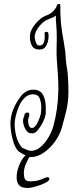

<svg xmlns="http://www.w3.org/2000/svg" viewBox="-20 -725 393 957"><path d="M133 58Q127 58 113 52Q99 46 86 38Q73 30 69 26Q57 12 48.5 -12.5Q40 -37 36 -63.5Q32 -90 32 -108Q32 -146 47 -182Q62 -218 87 -249Q99 -263 113.5 -270.5Q128 -278 146 -278Q181 -278 194.5 -252Q208 -226 208 -193V-175Q208 -169 208 -162Q208 -155 206 -149Q204 -137 193.5 -115.5Q183 -94 169 -77Q155 -60 141 -60Q119 -59 107 -80.5Q95 -102 95 -123Q95 -134 98 -139.5Q101 -145 102 -153Q104 -164 117 -164Q126 -164 126 -153Q126 -145 122 -136Q121 -133 120.5 -130Q120 -127 120 -122Q120 -112 124 -99.5Q128 -87 140 -87Q152 -88 162 -104.5Q172 -121 178.5 -140.5Q185 -160 185 -170Q185 -175 185 -179Q185 -183 186 -188Q186 -213 178 -234Q170 -255 144 -255Q122 -255 104.5 -239Q87 -223 76 -198.5Q65 -174 59 -149Q53 -124 53 -106Q53 -78 61 -46Q69 -14 88 9Q91 12 100 16Q109 20 119 23.5Q129 27 133 27Q160 27 183 7Q206 -13 222.5 -42Q239 -71 246 -96Q258 -141 264 -184.5Q270 -228 271 -280Q271 -317 268.5 -354.5Q266 -392 263 -429Q262 -440 262 -452Q262 -464 262 -475Q262 -492 262.5 -508.5Q263 -525 263 -541Q263 -574 260 -607Q259 -617 258.5 -627Q258 -637 259 -647Q252 -642 242 -637.5Q232 -633 217 -627Q203 -622 188 -607.5Q173 -593 163 -575Q153 -557 153 -541Q153 -533 158 -515.5Q163 -498 176 -498Q192 -498 197.5 -511Q203 -524 203 -540Q203 -544 203 -548Q203 -552 202 -556V-558Q202 -566 211 -566Q221 -566 221 -558Q222 -555 222 -551.5Q222 -548 222 -544Q222 -520 211.5 -499Q201 -478 177 -478Q149 -478 139 -497.5Q129 -517 129 -542Q129 -564 142 -585.5Q155 -607 173.5 -624Q192 -641 209 -647Q235 -657 247.5 -671.5Q260 -686 263 -696Q265 -704 273 -705Q281 -706 280 -700L281 -689Q280 -669 281.5 -648.5Q283 -628 284 -607Q289 -563 297.5 -518Q306 -473 308 -431Q310 -403 314 -383.5Q318 -364 319 -336Q320 -317 320.5 -304Q321 -291 321 -269Q321 -217 310.5 -174Q300 -131 287 -85Q278 -53 254 -19.5Q230 14 198 36Q166 58 133 58ZM119 212Q88 212 75.5 198.5Q63 185 63 159Q63 134 72.5 107Q82 80 96.5 61Q111 42 126 42L135 44Q118 70 108.5 93Q99 116 99 137Q99 159 105 169Q111 179 133 179Q141 179 156 177Q171 175 186 169Q200 163 207 160.5Q214 158 215 158Q226 158 226 167Q226 181 178 198Q158 205 143 208.5Q128 212 119 212Z"/></svg>

Font: Ruge Boogie
Style: Regular
Weight: 400
Designer: Robert E. Leuschke
Foundry: Robert E. Leuschke
Version: Version 1.010; ttfautohint (v1.8.3)